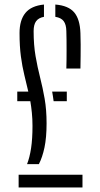

<svg xmlns="http://www.w3.org/2000/svg" viewBox="-20 -825 439 845"><path d="M99 -102.5Q110.5 -131.5 116.8 -172.8Q123 -214 123 -270.5Q123 -302 120.2 -329Q117.5 -356 113.5 -379.5H56V-422H104.5Q96 -458.5 87 -495.2Q78 -532 72 -576.5Q66 -621 66 -679.5Q66 -736.5 91.8 -768Q117.5 -799.5 173.5 -805V-751Q149.5 -746.5 138.8 -731.5Q128 -716.5 128 -688Q128 -627 136.5 -578Q145 -529 156.5 -484Q168 -439 176.5 -390.5Q185 -342 185 -282Q185 -220 175.8 -176Q166.5 -132 151 -102.5ZM62 0V-56H343V0ZM216 -379.5Q214.5 -390.5 213 -401Q211.5 -411.5 209.5 -422H274V-379.5ZM272 -523.5Q272.5 -541.5 272.8 -562.5Q273 -583.5 273 -605.5Q273 -627.5 272.8 -648.8Q272.5 -670 272 -688Q271.5 -717 260.2 -732Q249 -747 223.5 -751V-805Q281 -800.5 306.5 -770.5Q332 -740.5 334 -679Q335 -654 335 -629.5Q335 -605 334.8 -579Q334.5 -553 334 -523.5Z"/></svg>

Font: Big Shoulders Stencil Text Thin Light
Style: Regular
Weight: 300
Version: Version 2.001